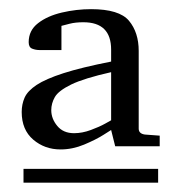

<svg xmlns="http://www.w3.org/2000/svg" viewBox="-20 -699 381 415"><path d="M325.2 -382.8H229L220.2 -418Q220.2 -418 203.6 -407.5Q187 -397 161.9 -386.5Q136.7 -376 110.8 -376Q76.7 -376 51.8 -397.2Q26.9 -418.5 26.9 -457Q26.9 -473.6 33.2 -488Q39.6 -502.4 59.1 -515.4Q78.6 -528.3 117.2 -540.8Q155.8 -553.2 220.2 -565.9Q220.2 -567.4 220.2 -579.6Q220.2 -591.8 220.2 -591.8Q220.2 -650.9 160.2 -650.9Q143.1 -650.9 130.6 -647.7Q118.2 -644.5 112.8 -643.1V-590.8H65.9Q57.1 -590.8 49.6 -593.8Q42 -596.7 42 -607.9Q42 -633.3 62.3 -648.9Q82.5 -664.6 113.8 -671.9Q145 -679.2 176.8 -679.2Q237.8 -679.2 258.8 -654.1Q279.8 -628.9 279.8 -588.9V-420.9Q279.8 -410.2 293 -408.2L325.2 -405.8ZM321.8 -304.2H30.8V-334H321.8ZM220.2 -439V-543Q161.6 -529.8 134 -516.4Q106.4 -502.9 98.6 -489.3Q90.8 -475.6 90.8 -460.9Q90.8 -442.4 103.8 -426.8Q116.7 -411.1 140.1 -411.1Q157.7 -411.1 176.3 -418Q194.8 -424.8 207.5 -431.9Q220.2 -439 220.2 -439Z"/></svg>

Font: Eeyek
Style: Regular
Weight: 400
Designer: Pravabati Chingangbam and Tabish
Foundry: SIL International
Version: Version 2.000